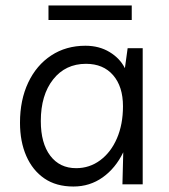

<svg xmlns="http://www.w3.org/2000/svg" viewBox="-20 -673 616 701"><path d="M501 -497V0H427L430 -117Q402 -59 355 -25.5Q308 8 248 8Q185 8 142 -21.5Q99 -51 76 -103.5Q53 -156 53 -225Q53 -308 83 -371.5Q113 -435 167 -470.5Q221 -506 292 -506Q342 -506 380 -483Q418 -460 436 -424L446 -497ZM294 -440Q219 -440 174 -383Q129 -326 129 -231Q129 -150 163.5 -104.5Q198 -59 258 -59Q307 -59 346 -88Q385 -117 407 -168Q429 -219 429 -285Q429 -357 393 -398.5Q357 -440 294 -440ZM157 -653H461V-600H157Z"/></svg>

Font: LivvicRegular
Style: Regular
Weight: 400
Designer: Jacques Le Bailly, Baron von Fonthausen
Version: Version 1.001; ttfautohint (v1.8.2)